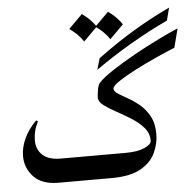

<svg xmlns="http://www.w3.org/2000/svg" viewBox="-47 -659 721 707"><g transform="rotate(-5 313.5 -305.5)"><path d="M293 0H141.1Q80.6 0 50 -32.2Q19.5 -64.5 19.5 -108.9Q19.5 -140.1 34.4 -173.1Q49.3 -206.1 79.1 -235.8L85.4 -231.9Q76.2 -213.9 72 -196.3Q67.9 -178.7 67.9 -163.1Q67.9 -129.4 90.1 -108.6Q112.3 -87.9 158.2 -87.9H293Q301.8 -87.9 306.9 -75.7Q312 -63.5 312 -47.9Q312 -30.8 307.4 -15.4Q302.7 0 293 0ZM627.4 -527.8 609.4 -458Q578.1 -445.3 537.6 -427Q497.1 -408.7 459.7 -389.4Q422.4 -370.1 397.7 -353.5Q373 -336.9 373 -327.1Q373 -317.4 387.5 -308.1Q401.9 -298.8 423.3 -286.9Q444.8 -274.9 466.1 -257.1Q487.3 -239.3 501.7 -212.4Q516.1 -185.5 515.6 -146Q515.6 -112.8 500.2 -78.9Q484.9 -44.9 446.3 -22.5Q407.7 0 336.9 0H290.5Q278.3 0 272.5 -13.4Q266.6 -26.9 266.6 -43.9Q266.6 -61 272.5 -74.5Q278.3 -87.9 290.5 -87.9H396Q441.4 -87.9 466.8 -99.4Q492.2 -110.8 492.7 -123.5Q493.7 -150.9 475.6 -172.1Q457.5 -193.4 430.4 -210.4Q403.3 -227.5 376.2 -242.2Q349.1 -256.8 330.8 -270.5Q312.5 -284.2 312.5 -299.3Q312.5 -306.2 315.4 -325.9Q318.4 -345.7 325.2 -353.5Q341.3 -371.1 378.7 -395.8Q416 -420.4 462.6 -446.3Q509.3 -472.2 553.5 -493.9Q597.7 -515.6 627.4 -527.8ZM319.8 -401.9 332 -443.4Q398.9 -493.2 464.4 -532.7Q529.8 -572.3 603 -606.9L590.8 -560.1Q517.6 -525.4 451.7 -486.8Q385.7 -448.2 319.8 -401.9ZM280.8 -611.3Q312 -589.4 331.5 -560.5L280.8 -509.8Q271 -524.9 258.1 -537.4Q245.1 -549.8 230 -560.5ZM377.4 -611.3Q408.7 -589.4 428.2 -560.5L377.4 -509.8Q367.7 -524.9 354.7 -537.4Q341.8 -549.8 326.7 -560.5Z"/></g></svg>

Font: Lateef
Style: Regular
Weight: 400
Designer: SIL International
Foundry: SIL International
Version: Version 4.200